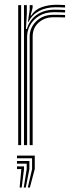

<svg xmlns="http://www.w3.org/2000/svg" viewBox="-20 -622 320 823"><path d="M82.8 0V-600H95V-562.8L91.2 -498H95.2Q106.8 -537.2 138.2 -558.9Q169.8 -580.5 215 -580.5Q227 -580.5 239.1 -580Q251.2 -579.5 259 -579V-568.5Q249 -569 235.8 -569.4Q222.5 -569.8 211.2 -569.8Q175 -569.8 149.2 -554.5Q123.5 -539.2 109.9 -515.4Q96.2 -491.5 96.2 -465V0ZM58 0V-600H70.5V0ZM107.2 0V-465.5Q107.2 -503.5 135.6 -531Q164 -558.5 208.2 -558.5Q221.5 -558.5 234.6 -558.4Q247.8 -558.2 259 -557.8V-547.2Q247.8 -547.8 234.8 -547.9Q221.8 -548 208 -548Q171.5 -548 145.8 -525.2Q120 -502.5 120 -466V0ZM99.8 -528.8 107.2 -580V-600H119.8V-589L111.2 -555.5H113.8Q130.8 -581.5 159.6 -591.5Q188.5 -601.5 220.5 -601.5Q228.8 -601.5 238.9 -601.2Q249 -601 259 -600.2V-589.8Q250.2 -590.2 240.2 -590.6Q230.2 -591 219.2 -591Q178.2 -591 148 -575.1Q117.8 -559.2 102.5 -528.8ZM99.2 181.8 117.5 102.8V56.5H52.8V45H129V102.8L108 181.8ZM64.2 181.8 71.5 102.8H52.8V91.2H83V102.8L73 181.8ZM81.8 181.8 94.5 102.8V79.5H52.8V68H106V102.8L90.5 181.8Z"/></svg>

Font: Big Shoulders Inline Text Thin Light
Style: Regular
Weight: 300
Version: Version 2.002